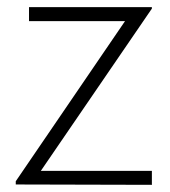

<svg xmlns="http://www.w3.org/2000/svg" viewBox="-20 -515 475 536"><path d="M24 -9 329 -456H61V-495H404V-491L94 -38H404V1L24 0Z"/></svg>

Font: Bellota Text Light
Style: Regular
Weight: 300
Designer: Kemie Guaida
Foundry: Kemie Guaida
Version: Version 4.001